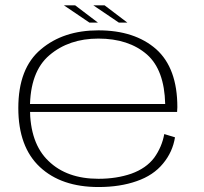

<svg xmlns="http://www.w3.org/2000/svg" viewBox="-20 -710 779 734"><path d="M356.5 5V-26.5Q235.5 -26.5 165.5 -94.5Q94.5 -162 94.5 -296.5Q94.5 -436 169 -499Q243.5 -562.5 356 -562.5Q472 -562.5 542 -501.5Q608.5 -442.5 611.5 -312.5H86.5V-282H657Q658 -291 658 -300.5Q658 -449.5 577 -522Q495 -594 356 -594Q222 -594 136.5 -521.5Q50 -449.5 50 -297Q50 -148.5 132.5 -71.5Q214.5 5 356.5 5ZM356.5 -26.5V5Q439 5 502.5 -17.5Q566.5 -39.5 603.5 -85Q640 -129 649 -185L608 -197.5Q599 -148 569.5 -107Q539 -66.5 482 -46Q425.5 -26.5 356.5 -26.5ZM434.5 -623.5H467L380 -689.5H337ZM322 -623.5H354.5L267.5 -689.5H224.5Z"/></svg>

Font: Anybody Expanded ExtraLight
Style: Regular
Weight: 250
Width: 7
Version: Version 1.113;gftools[0.9.25]